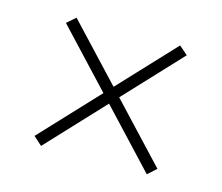

<svg xmlns="http://www.w3.org/2000/svg" viewBox="-64 -575 610 528"><g transform="rotate(15 241.5 -311.0)"><path d="M416.5 -150.5 392 -128.5 69.5 -473 94 -494.5ZM66.5 -150.5 389 -494.5 413.5 -473 91 -128.5Z"/></g></svg>

Font: Anek Tamil Medium ExtraLight
Style: Regular
Weight: 250
Version: Version 1.003